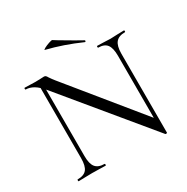

<svg xmlns="http://www.w3.org/2000/svg" viewBox="-179 -939 1084 1111"><g transform="rotate(-30 363.5 -384.0)"><path d="M120 -602 143 -600V-109Q143 -57 161.5 -34.5Q180 -12 221 -12Q224 -12 224 -6Q224 0 221 0Q196 0 183 -1L133 -2L82 -1Q68 0 41 0Q39 0 39 -6Q39 -12 41 -12Q84 -12 102 -34.5Q120 -57 120 -109ZM612 14 152 -543Q120 -582 93.5 -597.5Q67 -613 41 -613Q38 -613 38 -619Q38 -625 41 -625L78 -624Q90 -623 111 -623Q133 -623 147 -624Q161 -625 169 -625Q176 -625 180.5 -621.5Q185 -618 191 -607Q203 -589 216 -573L616 -82L624 12Q624 14 619 15Q614 16 612 14ZM624 12 601 -19V-515Q601 -567 583.5 -590Q566 -613 525 -613Q523 -613 523 -619Q523 -625 525 -625L564 -624Q594 -622 613 -622Q631 -622 663 -624L704 -625Q707 -625 707 -619Q707 -613 704 -613Q662 -613 643 -590Q624 -567 624 -515ZM252 -756Q245 -757 259.5 -765Q274 -773 293.5 -779.5Q313 -786 317 -784L346 -766Q445 -707 479 -689Q481 -688 481 -685Q481 -682 479 -680Q477 -678 475 -679Q362 -729 252 -756Z"/></g></svg>

Font: Cormorant
Style: Regular
Weight: 400
Designer: Christian Thalmann (Catharsis Fonts)
Foundry: Catharsis Fonts
Version: Version 4.000